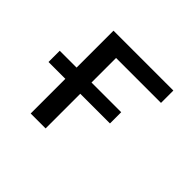

<svg xmlns="http://www.w3.org/2000/svg" viewBox="-123 -681 846 846"><g transform="rotate(45 300.0 -258.0)"><path d="M151 0V-216H46V-286H151V-516H524V-439H244V-286H429V-216H244V0Z"/></g></svg>

Font: IBM Plex Mono Text
Style: Regular
Weight: 450
Designer: Mike Abbink, Paul van der Laan, Pieter van Rosmalen
Foundry: Bold Monday
Version: Version 2.000